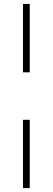

<svg xmlns="http://www.w3.org/2000/svg" viewBox="-20 -841 271 987"><path d="M98.1 126V-225.1H132.8V126ZM98.1 -469.2V-820.8H132.8V-469.2Z"/></svg>

Font: Montserrat Ultra Light
Style: Regular
Weight: 200
Designer: Julieta Ulanovsky
Foundry: Julieta Ulanovsky
Version: Version 3.001;PS 003.001;hotconv 1.0.70;makeotf.lib2.5.58329